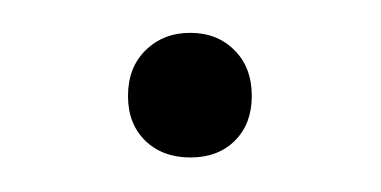

<svg xmlns="http://www.w3.org/2000/svg" viewBox="-20 -336 226 114"><path d="M56 -279Q56 -296 66.5 -306.2Q77 -316.5 93 -316.5Q109 -316.5 119.2 -306.2Q129.5 -296 129.5 -279Q129.5 -262.5 119.5 -252.5Q109.5 -242.5 93 -242.5Q76.5 -242.5 66.2 -252.5Q56 -262.5 56 -279Z"/></svg>

Font: Encode Sans Condensed ExLight
Style: Regular
Weight: 275
Width: 3
Designer: Multiple Designers
Foundry: Impallari Type
Version: Version 2.000